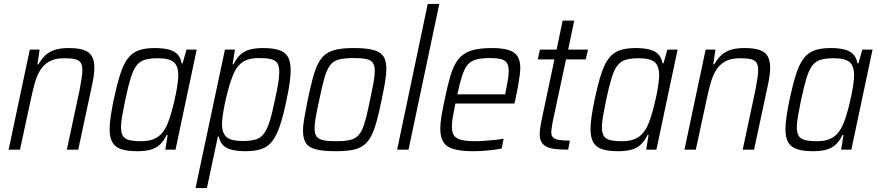

<svg xmlns="http://www.w3.org/2000/svg" viewBox="-20 -763 4480 979"><path d="M24 0 132 -510H182L171 -435H176Q189 -458 207 -477Q225 -496 254.5 -507Q284 -518 329 -518Q379 -518 407.5 -508Q436 -498 448.5 -476Q461 -454 461 -419Q461 -399 457.5 -374Q454 -349 447 -318L379 0H321L386 -305Q392 -338 396 -363Q400 -388 400 -405Q400 -431 391 -444Q382 -457 361.5 -461.5Q341 -466 307 -466Q260 -466 231 -449.5Q202 -433 184.5 -404Q167 -375 157 -338Q147 -301 138 -260L82 0Z M681 8Q630 8 599 -2Q568 -12 553.5 -36.5Q539 -61 539 -104Q539 -132 544.5 -169.5Q550 -207 560 -256Q577 -335 593.5 -386Q610 -437 632.5 -466Q655 -495 688 -506.5Q721 -518 769 -518Q807 -518 836 -511.5Q865 -505 883 -488Q901 -471 906 -440H911L931 -510H983L875 0H823L835 -75H830Q813 -40 791 -22Q769 -4 741 2Q713 8 681 8ZM700 -43Q733 -43 756.5 -51Q780 -59 796.5 -74.5Q813 -90 826 -114Q835 -131 844 -158Q853 -185 861 -216Q869 -247 875.5 -278.5Q882 -310 885.5 -336.5Q889 -363 889 -379Q889 -427 865.5 -446.5Q842 -466 786 -466Q747 -466 721 -459Q695 -452 677.5 -430.5Q660 -409 647 -367Q634 -325 619 -255Q609 -206 603 -172Q597 -138 597 -115Q597 -85 607 -69.5Q617 -54 640 -48.5Q663 -43 700 -43Z M977 196 1127 -510H1178L1166 -435H1171Q1188 -471 1210.5 -488.5Q1233 -506 1260.5 -512Q1288 -518 1321 -518Q1371 -518 1402 -508Q1433 -498 1447.5 -474Q1462 -450 1462 -406Q1462 -378 1457 -340.5Q1452 -303 1441 -254Q1425 -175 1408 -124Q1391 -73 1369 -44Q1347 -15 1314 -3.5Q1281 8 1232 8Q1192 8 1163 1Q1134 -6 1117.5 -22.5Q1101 -39 1096 -67H1091L1035 196ZM1215 -44Q1255 -44 1281 -51Q1307 -58 1324 -79.5Q1341 -101 1354.5 -143Q1368 -185 1382 -255Q1393 -304 1398.5 -338Q1404 -372 1404 -395Q1404 -426 1394 -441Q1384 -456 1361.5 -461.5Q1339 -467 1301 -467Q1268 -467 1244.5 -459.5Q1221 -452 1204.5 -436.5Q1188 -421 1175 -396Q1167 -379 1158 -353Q1149 -327 1141 -296.5Q1133 -266 1126.5 -234.5Q1120 -203 1116 -176Q1112 -149 1112 -131Q1112 -83 1136 -63.5Q1160 -44 1215 -44Z M1692 8Q1629 8 1592.5 -1Q1556 -10 1540.5 -32.5Q1525 -55 1525 -96Q1525 -124 1532 -163Q1539 -202 1549 -254Q1563 -319 1575 -364.5Q1587 -410 1602.5 -440Q1618 -470 1641 -487Q1664 -504 1698.5 -511Q1733 -518 1784 -518Q1847 -518 1883 -508.5Q1919 -499 1934.5 -476.5Q1950 -454 1950 -412Q1950 -384 1943.5 -345Q1937 -306 1926 -254Q1913 -190 1900.5 -144.5Q1888 -99 1872.5 -69Q1857 -39 1834 -22Q1811 -5 1777 1.5Q1743 8 1692 8ZM1693 -43Q1731 -43 1756.5 -47.5Q1782 -52 1798.5 -65Q1815 -78 1826 -101.5Q1837 -125 1846.5 -162.5Q1856 -200 1867 -254Q1878 -305 1884.5 -341Q1891 -377 1891 -401Q1891 -428 1881 -442.5Q1871 -457 1847.5 -462Q1824 -467 1783 -467Q1736 -467 1707.5 -459.5Q1679 -452 1662.5 -429.5Q1646 -407 1634 -365Q1622 -323 1608 -254Q1597 -204 1590.5 -168Q1584 -132 1584 -108Q1584 -81 1594.5 -67Q1605 -53 1628.5 -48Q1652 -43 1693 -43Z M2005 0 2161 -743H2220L2063 0Z M2394 8Q2332 8 2294.5 -2.5Q2257 -13 2241 -38.5Q2225 -64 2225 -106Q2225 -134 2231 -170.5Q2237 -207 2247 -254Q2262 -327 2277 -377.5Q2292 -428 2315.5 -459Q2339 -490 2379.5 -504Q2420 -518 2486 -518Q2541 -518 2573 -508Q2605 -498 2619 -475.5Q2633 -453 2633 -416Q2633 -400 2629.5 -375Q2626 -350 2620.5 -319.5Q2615 -289 2608 -256L2603 -235H2302Q2294 -196 2289 -167Q2284 -138 2284 -117Q2284 -88 2295 -72Q2306 -56 2333 -49.5Q2360 -43 2404 -43Q2426 -43 2451.5 -45Q2477 -47 2502.5 -49.5Q2528 -52 2548 -56L2538 -6Q2521 -2 2497 1Q2473 4 2446 6Q2419 8 2394 8ZM2312 -282H2556L2559 -299Q2565 -328 2569.5 -354.5Q2574 -381 2574 -400Q2574 -429 2564 -443Q2554 -457 2533 -462Q2512 -467 2480 -467Q2437 -467 2409.5 -460Q2382 -453 2365.5 -434Q2349 -415 2337 -378.5Q2325 -342 2312 -282Z M2877 0Q2839 0 2812 -3Q2785 -6 2767 -15Q2749 -24 2740.5 -39.5Q2732 -55 2732 -80Q2732 -89 2733 -98.5Q2734 -108 2736 -120Q2738 -132 2741 -148L2807 -460H2722L2733 -510H2818L2849 -658H2908L2877 -510H2978L2967 -460H2866L2798 -141Q2796 -131 2794.5 -121Q2793 -111 2792 -102Q2791 -93 2791 -88Q2791 -71 2800.5 -62Q2810 -53 2831 -49.5Q2852 -46 2886 -46Z M3133 8Q3082 8 3051 -2Q3020 -12 3005.5 -36.5Q2991 -61 2991 -104Q2991 -132 2996.5 -169.5Q3002 -207 3012 -256Q3029 -335 3045.5 -386Q3062 -437 3084.5 -466Q3107 -495 3140 -506.5Q3173 -518 3221 -518Q3259 -518 3288 -511.5Q3317 -505 3335 -488Q3353 -471 3358 -440H3363L3383 -510H3435L3327 0H3275L3287 -75H3282Q3265 -40 3243 -22Q3221 -4 3193 2Q3165 8 3133 8ZM3152 -43Q3185 -43 3208.5 -51Q3232 -59 3248.5 -74.5Q3265 -90 3278 -114Q3287 -131 3296 -158Q3305 -185 3313 -216Q3321 -247 3327.5 -278.5Q3334 -310 3337.5 -336.5Q3341 -363 3341 -379Q3341 -427 3317.5 -446.5Q3294 -466 3238 -466Q3199 -466 3173 -459Q3147 -452 3129.5 -430.5Q3112 -409 3099 -367Q3086 -325 3071 -255Q3061 -206 3055 -172Q3049 -138 3049 -115Q3049 -85 3059 -69.5Q3069 -54 3092 -48.5Q3115 -43 3152 -43Z M3470 0 3578 -510H3628L3617 -435H3622Q3635 -458 3653 -477Q3671 -496 3700.5 -507Q3730 -518 3775 -518Q3825 -518 3853.5 -508Q3882 -498 3894.5 -476Q3907 -454 3907 -419Q3907 -399 3903.5 -374Q3900 -349 3893 -318L3825 0H3767L3832 -305Q3838 -338 3842 -363Q3846 -388 3846 -405Q3846 -431 3837 -444Q3828 -457 3807.5 -461.5Q3787 -466 3753 -466Q3706 -466 3677 -449.5Q3648 -433 3630.5 -404Q3613 -375 3603 -338Q3593 -301 3584 -260L3528 0Z M4127 8Q4076 8 4045 -2Q4014 -12 3999.5 -36.5Q3985 -61 3985 -104Q3985 -132 3990.5 -169.5Q3996 -207 4006 -256Q4023 -335 4039.5 -386Q4056 -437 4078.5 -466Q4101 -495 4134 -506.5Q4167 -518 4215 -518Q4253 -518 4282 -511.5Q4311 -505 4329 -488Q4347 -471 4352 -440H4357L4377 -510H4429L4321 0H4269L4281 -75H4276Q4259 -40 4237 -22Q4215 -4 4187 2Q4159 8 4127 8ZM4146 -43Q4179 -43 4202.5 -51Q4226 -59 4242.5 -74.5Q4259 -90 4272 -114Q4281 -131 4290 -158Q4299 -185 4307 -216Q4315 -247 4321.5 -278.5Q4328 -310 4331.5 -336.5Q4335 -363 4335 -379Q4335 -427 4311.5 -446.5Q4288 -466 4232 -466Q4193 -466 4167 -459Q4141 -452 4123.5 -430.5Q4106 -409 4093 -367Q4080 -325 4065 -255Q4055 -206 4049 -172Q4043 -138 4043 -115Q4043 -85 4053 -69.5Q4063 -54 4086 -48.5Q4109 -43 4146 -43Z"/></svg>

Font: Saira SemiCondensed Light
Style: Italic
Weight: 300
Width: 4
Italic angle: -12°
Designer: Hector Gatti with collaboration of the Omnibus-Type team
Foundry: Omnibus-Type
Version: Version 1.101